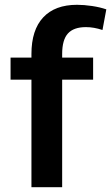

<svg xmlns="http://www.w3.org/2000/svg" viewBox="-20 -780 463 800"><path d="M111 -555Q111 -655 160 -707.5Q209 -760 301 -760Q330 -760 363.5 -755Q397 -750 423 -741L407 -655Q389 -661 372 -664Q355 -667 338 -667Q287 -667 263 -640.5Q239 -614 239 -555V0H111ZM24 -540H368V-448H24Z"/></svg>

Font: Pathway Extreme 12pt SemiBold
Style: Regular
Weight: 600
Version: Version 1.001;gftools[0.9.26]